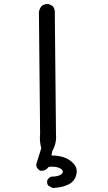

<svg xmlns="http://www.w3.org/2000/svg" viewBox="-20 -821 540 956"><path d="M242.2 115.2 220.7 103.5Q212.9 93.8 214.8 78.1Q220.7 64.5 234.4 58.6Q274.4 58.6 287.6 44.4Q300.8 30.3 280.8 18.1Q260.7 5.9 222.7 9.8Q207 31.2 181.6 29.3Q168 23.4 162.1 9.8L160.2 -2L185.5 -83Q175.8 -118.2 179.7 -157.2L173.8 -759.8Q175.8 -777.3 187.5 -791Q201.2 -802.7 222.7 -800.8L242.2 -791Q254.9 -775.4 252.9 -753.9L258.8 -151.4Q262.7 -108.4 240.2 -68.4L236.3 -46.9Q268.6 -46.9 296.9 -38.1Q325.2 -29.3 346.7 -5.9Q368.2 17.6 359.4 50.8Q350.6 84 318.4 98.6Q286.1 113.3 242.2 115.2Z"/></svg>

Font: JasonHandwriting2
Style: Regular
Weight: 400
Version: Version 1.05.10